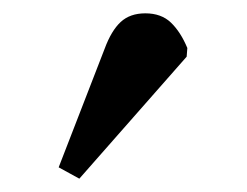

<svg xmlns="http://www.w3.org/2000/svg" viewBox="-20 -778 371 288"><path d="M99 -510 68 -527 137 -705Q147 -732 161 -745Q175 -758 198 -758Q222 -758 236.5 -744Q251 -730 261 -706L260 -693Z"/></svg>

Font: Literata 36pt
Style: Bold Italic
Weight: 700
Italic angle: -2°
Designer: Latin by Veronika Burian and Jose Scaglione. Greek by Irene Vlachou. Cyrillic by Vera Evstafieva
Foundry: TypeTogether
Version: Version 3.002